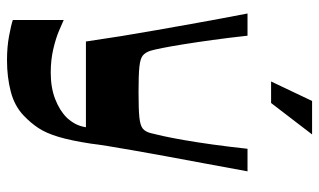

<svg xmlns="http://www.w3.org/2000/svg" viewBox="-206 -518 933 562"><g transform="rotate(90 261.0 -236.5)"><path d="M38 193V44Q47 48 69 57.5Q91 67 123 74.5Q155 82 192 82Q236 82 269.5 69Q303 56 324 35Q335 23 342 10Q349 -3 352 -21H101Q93 -76 85 -125.5Q77 -175 67.5 -228.5Q58 -282 46.5 -346.5Q35 -411 19 -494H84Q90 -439 96.5 -392Q103 -345 109 -307.5Q115 -270 120 -245Q125 -220 128 -210Q133 -195 142 -187.5Q151 -180 175 -177.5Q199 -175 249 -175Q300 -175 323.5 -177.5Q347 -180 356 -187.5Q365 -195 369 -210Q372 -221 377.5 -246Q383 -271 389.5 -308Q396 -345 402.5 -392Q409 -439 415 -494H481Q469 -427 457.5 -366.5Q446 -306 436.5 -253.5Q427 -201 419.5 -158.5Q412 -116 407 -85Q402 -54 400 -36Q391 23 380 59.5Q369 96 354 118.5Q339 141 318 161Q290 188 247.5 199Q205 210 156 210Q117 210 85 204Q53 198 38 193ZM218 -563 275 -683H373L281 -563Z"/></g></svg>

Font: Ojuju
Style: Bold
Weight: 700
Designer: Chisaokwu Joboson, Mirko Velimirovic
Foundry: Udi Foundry
Version: Version 1.000